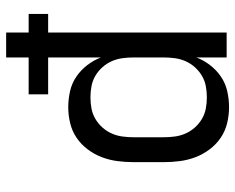

<svg xmlns="http://www.w3.org/2000/svg" viewBox="-92 -684 783 640"><g transform="rotate(-90 300.0 -363.5)"><path d="M263 8Q236 8 209.5 1.5Q183 -5 161 -20Q139 -35 122.5 -57Q106 -79 96.5 -104Q87 -129 83.5 -156Q80 -183 80 -210V-310Q80 -337 83.5 -364Q87 -391 96.5 -416Q106 -441 122.5 -463Q139 -485 161 -500Q183 -515 209.5 -521.5Q236 -528 263 -528Q290 -528 316.5 -522Q343 -516 365 -501Q387 -486 403.5 -464.5Q420 -443 429 -419V-595H306V-660H429V-735H512V-660H574V-595H512V0H429V-101Q420 -77 403.5 -55.5Q387 -34 365 -19Q343 -4 316.5 2Q290 8 263 8ZM296 -66Q315 -66 333.5 -69.5Q352 -73 368 -82.5Q384 -92 396.5 -106Q409 -120 416.5 -137Q424 -154 426.5 -172.5Q429 -191 429 -210V-310Q429 -329 426.5 -347.5Q424 -366 416.5 -383Q409 -400 396.5 -414Q384 -428 368 -437.5Q352 -447 333.5 -450.5Q315 -454 296 -454Q277 -454 258.5 -450.5Q240 -447 224 -437.5Q208 -428 195.5 -414Q183 -400 175.5 -383Q168 -366 165.5 -347.5Q163 -329 163 -310V-210Q163 -191 165.5 -172.5Q168 -154 175.5 -137Q183 -120 195.5 -106Q208 -92 224 -82.5Q240 -73 258.5 -69.5Q277 -66 296 -66Z"/></g></svg>

Font: Iosevka Extended
Style: Regular
Weight: 400
Width: 7
Monospace: yes
Designer: Belleve Invis
Foundry: Belleve Invis
Version: Version 32.5.0; ttfautohint (v1.8.4)